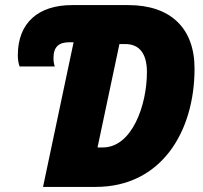

<svg xmlns="http://www.w3.org/2000/svg" viewBox="-20 -734 798 754"><path d="M149 0H356C612 0 744 -215 744 -465C744 -624 649 -714 484 -714H263C131 -714 50 -645 50 -517C50 -499 53 -483 57 -473H195C192 -482 190 -494 190 -506C190 -551 212 -568 252 -568H269ZM363 -155 449 -561H472C527 -561 557 -524 557 -451C557 -320 498 -155 384 -155Z"/></svg>

Font: Noto Sans UI SemiCondensed Black
Style: Italic
Weight: 900
Width: 4
Italic angle: -372°
Designer: Monotype Design Team
Foundry: Monotype Imaging Inc.
Version: Version 1.901